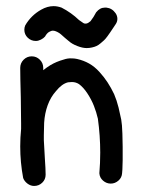

<svg xmlns="http://www.w3.org/2000/svg" viewBox="-20 -616 473 635"><path d="M128.9 -495.1Q124 -489.3 115.2 -484.9Q106.4 -480.5 98.6 -480.5Q83 -480.5 71.8 -491.2Q60.5 -502 60.5 -517.6Q60.5 -525.4 63.5 -532.2Q83 -565.4 116.2 -584Q136.7 -595.7 157.2 -595.7Q169.9 -595.7 183.6 -590.8Q215.8 -574.2 241.2 -549.8Q252 -542 255.9 -539.6Q259.8 -537.1 265.6 -538.1Q271.5 -539.1 279.3 -545.9Q290 -559.6 297.9 -575.2Q310.5 -590.8 326.2 -590.8Q327.1 -590.8 328.1 -590.8Q330.1 -590.8 332 -590.8Q350.6 -588.9 362.3 -572.3Q368.2 -563.5 368.2 -553.7Q368.2 -544.9 363.3 -537.1Q362.3 -535.2 354.5 -523.9Q346.7 -512.7 344.7 -509.3Q342.8 -505.9 335.4 -496.1Q328.1 -486.3 324.2 -482.9Q320.3 -479.5 313 -473.1Q305.7 -466.8 299.3 -463.9Q293 -460.9 284.2 -459Q275.4 -457 266.6 -457Q252.9 -457 235.4 -463.9Q217.8 -470.7 207 -480.5Q203.1 -483.4 194.8 -490.7Q186.5 -498 181.6 -502.4Q176.8 -506.8 168.9 -510.7Q161.1 -514.6 155.3 -514.6Q149.4 -514.6 142.1 -510.3Q134.8 -505.9 128.9 -495.1ZM46.9 -390.6V-391.6Q46.9 -407.2 58.1 -418.5Q69.3 -429.7 85 -429.7Q100.6 -429.7 111.8 -418.5Q123 -407.2 123 -391.6Q123 -387.7 123 -383.8Q133.8 -392.6 146.5 -400.4Q166 -412.1 190.4 -418.9Q204.1 -423.8 217.8 -422.9Q226.6 -422.9 235.4 -420.9Q256.8 -416 274.9 -405.8Q293 -395.5 308.6 -378.4Q324.2 -361.3 335.9 -343.3Q347.7 -325.2 357.4 -304.7Q366.2 -284.2 372.1 -260.3Q377.9 -236.3 380.9 -220.7Q383.8 -205.1 384.8 -173.8Q385.7 -137.7 385.7 -130.9Q385.7 -120.1 385.7 -85.9Q384.8 -46.9 383.8 -43Q382.8 -28.3 371.6 -18.6Q360.4 -8.8 346.2 -8.8Q332 -8.8 320.8 -18.6Q309.6 -28.3 308.6 -43Q311.5 -77.1 311.5 -111.3Q311.5 -167 303.7 -223.6Q298.8 -245.1 290.5 -266.1Q282.2 -287.1 269 -307.1Q255.9 -327.1 241.2 -337.9Q230.5 -344.7 217.8 -344.7Q211.9 -344.7 205.1 -343.8Q184.6 -338.9 165 -314.5Q147.5 -294.9 137.7 -268.1Q127.9 -241.2 126 -210Q125 -188.5 125 -168.9Q125 -160.2 125 -152.3Q126 -126 128.4 -91.3Q130.9 -56.6 130.9 -38.1Q130.9 -22.5 119.6 -11.7Q108.4 -1 92.8 -1Q81.1 -1 70.8 -8.8Q60.5 -16.6 56.6 -27.3Q46.9 -79.1 46.9 -131.8Q46.9 -160.2 49.8 -189.5Q49.8 -198.2 49.8 -208Q49.8 -241.2 48.8 -293.9Q46.9 -362.3 46.9 -390.6Z"/></svg>

Font: sage sans
Style: Regular
Weight: 400
Version: Version 001.032